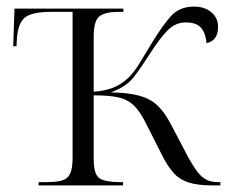

<svg xmlns="http://www.w3.org/2000/svg" viewBox="-20 -562 698 582"><path d="M97 0V-10H120Q149 -10 166.5 -14.5Q184 -19 192 -34.5Q200 -50 200 -83V-526H135Q76 -526 55 -508.5Q34 -491 31 -442L30 -422H20L24 -536H354V-526H337Q300 -526 282 -513Q264 -500 264 -451V-284Q295 -286 321 -295.5Q347 -305 370 -327Q387 -344 402.5 -369.5Q418 -395 438 -428Q472 -484 498 -513Q524 -542 568 -542Q600 -542 620.5 -525Q641 -508 641 -480Q641 -439 606 -431Q604 -459 590.5 -476.5Q577 -494 543 -494Q512 -494 488.5 -470.5Q465 -447 435 -400Q409 -359 386 -329Q363 -299 316 -282Q369 -281 402 -272Q435 -263 456.5 -243Q478 -223 496 -189L536 -113Q557 -72 572 -50Q587 -28 602.5 -19Q618 -10 640 -10H648V0H623Q579 0 551.5 -9Q524 -18 506.5 -37.5Q489 -57 473 -88L424 -185Q405 -224 385.5 -242.5Q366 -261 338 -267Q310 -273 264 -273V-80Q264 -32 282.5 -21Q301 -10 342 -10H353V0Z"/></svg>

Font: Noto Serif Display Light
Style: Regular
Weight: 300
Designer: Monotype Design Team
Foundry: Monotype Imaging Inc.
Version: Version 2.009